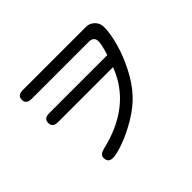

<svg xmlns="http://www.w3.org/2000/svg" viewBox="-149 -978 1299 1299"><g transform="rotate(-45 500.0 -328.5)"><path d="M240.2 3.9Q240.2 -26.4 283.2 -37.1Q618.2 -114.3 719.7 -384.8H194.3Q142.6 -384.8 142.6 -427.7Q142.6 -469.7 194.3 -469.7H750Q774.4 -546.9 774.4 -577.1Q774.4 -622.1 725.6 -622.1H179.7Q127 -622.1 127 -665Q127 -707 179.7 -707H782.2Q818.4 -707 843.8 -681.6Q869.1 -656.2 869.1 -620.1Q869.1 -557.6 845.2 -472.2Q821.3 -386.7 777.3 -301.3Q733.4 -215.8 678.7 -156.2Q625 -97.7 546.9 -50.8Q468.8 -3.9 395.5 22.9Q322.3 49.8 285.2 49.8Q240.2 49.8 240.2 3.9Z"/></g></svg>

Font: jf-openhuninn-2.1
Style: Regular
Weight: 400
Designer: [Kosugi Maru]
Designed by MOTOYA      

[Varela Round]
Joe Prince (Latin component); Avraham Cornfeld (Hebrew component)
Foundry: justfont Co., Ltd.
Version: 2.1